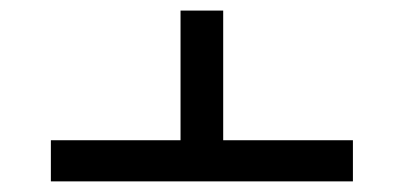

<svg xmlns="http://www.w3.org/2000/svg" viewBox="-20 -502 768 365"><path d="M650.9 -235.4H404.3V-481.9H323.2V-235.4H76.7V-157.2H650.9Z"/></svg>

Font: SG Kara Light
Style: Regular
Weight: 400
Designer: Damoon Khanjanzadeh
Version: Version 1.000